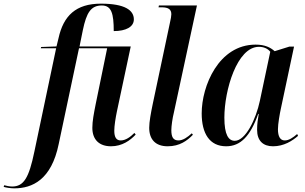

<svg xmlns="http://www.w3.org/2000/svg" viewBox="-162 -790 1670 1050"><path d="M-84 240C15 240 119 193 159 -2L270 -526H424L361 -219C351 -168 343 -128 343 -91C343 -26 381 10 445 10C506 10 550 -22 580 -54L573 -63C552 -42 526 -22 498 -22C474 -22 463 -40 463 -75C463 -102 470 -145 477 -179L553 -536H273L291 -625C311 -721 335 -760 395 -760C448 -760 460 -715 460 -620C527 -620 570 -643 570 -684C570 -734 521 -770 390 -770C253 -770 185 -704 158 -581L147 -536L63 -533L61 -526H145L26 39C-4 185 -33 230 -96 230C-110 230 -129 226 -139 223L-142 232C-129 236 -104 240 -84 240Z M755 10C821 10 862 -21 893 -53L887 -61C864 -40 839 -22 814 -22C785 -22 775 -41 775 -78C775 -100 781 -143 789 -175L915 -760H707L705 -750H722C760 -750 775 -738 775 -712C775 -703 772 -686 768 -669L673 -220C663 -171 654 -124 654 -91C654 -28 688 10 755 10Z M1075 10C1153 10 1207 -45 1250 -167H1253C1248 -137 1244 -113 1244 -80C1244 -20 1277 10 1331 10C1391 10 1437 -20 1468 -47L1463 -57C1440 -37 1418 -22 1395 -22C1371 -22 1358 -43 1358 -83C1358 -113 1368 -168 1374 -196L1446 -535H1420L1340 -510C1318 -530 1287 -546 1236 -546C1034 -546 941 -320 941 -170C941 -60 984 10 1075 10ZM1122 -20C1088 -20 1065 -52 1065 -147C1065 -296 1134 -534 1254 -534C1279 -534 1302 -525 1316 -507L1259 -238C1238 -139 1181 -20 1122 -20Z"/></svg>

Font: Noto Serif Display SemiCondensed SemiBold
Style: Italic
Weight: 600
Width: 4
Italic angle: -12°
Designer: Monotype Design Team
Foundry: Monotype Imaging Inc.
Version: Version 2.009